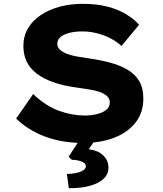

<svg xmlns="http://www.w3.org/2000/svg" viewBox="-20 -736 849 1002"><path d="M414 10Q336 10 271.5 -6Q207 -22 156 -50Q105 -78 64 -117L153 -245Q220 -182 288.5 -157.5Q357 -133 424 -133Q455 -133 484.5 -140Q514 -147 533.5 -162Q553 -177 553 -202Q553 -218 543 -229.5Q533 -241 516 -249.5Q499 -258 476.5 -263Q454 -268 428 -272Q402 -276 374 -280Q310 -289 259.5 -306.5Q209 -324 173.5 -350.5Q138 -377 120 -413Q102 -449 102 -496Q102 -547 126 -588Q150 -629 193 -657.5Q236 -686 291.5 -701Q347 -716 411 -716Q483 -716 538.5 -702Q594 -688 636 -663Q678 -638 706 -607L614 -496Q588 -520 554.5 -537Q521 -554 484 -563Q447 -572 410 -572Q371 -572 342 -564.5Q313 -557 296 -543Q279 -529 279 -507Q279 -489 293.5 -476Q308 -463 331 -454.5Q354 -446 382.5 -441Q411 -436 439 -432Q497 -424 549.5 -410.5Q602 -397 642.5 -374Q683 -351 705.5 -314.5Q728 -278 728 -221Q728 -148 687.5 -96.5Q647 -45 576.5 -17.5Q506 10 414 10ZM339 246 329 172Q351 172 374 167.5Q397 163 412.5 154Q428 145 428 132Q428 120 416.5 112.5Q405 105 388 101.5Q371 98 355 98L338 82L407 -24H489L443 43Q492 49 519 75Q546 101 546 139Q546 170 526.5 191Q507 212 476 224.5Q445 237 408.5 242Q372 247 339 246Z"/></svg>

Font: Lexend Giga
Style: Bold
Weight: 700
Version: Version 1.007